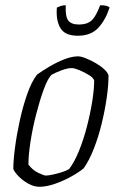

<svg xmlns="http://www.w3.org/2000/svg" viewBox="-20 -716 468 736"><path d="M131 0Q110 0 88.5 -12Q67 -24 51.5 -40Q36 -56 31 -68Q31 -100 37.5 -150Q44 -200 56 -254.5Q68 -309 84.5 -356Q101 -403 122 -430Q141 -444 169 -460.5Q197 -477 226 -488.5Q255 -500 279 -500Q291 -500 309.5 -492.5Q328 -485 347 -474Q366 -463 379.5 -450.5Q393 -438 396 -427Q396 -389 389 -340.5Q382 -292 369.5 -241Q357 -190 339.5 -145.5Q322 -101 301 -71Q283 -56 253.5 -39.5Q224 -23 191 -11.5Q158 0 131 0ZM156 -43Q165 -43 183.5 -47Q202 -51 220 -57Q238 -63 245 -68Q265 -94 282.5 -137Q300 -180 313 -230Q326 -280 333.5 -327Q341 -374 341 -407Q339 -417 321.5 -428Q304 -439 284.5 -447Q265 -455 255 -455Q239 -455 216 -446.5Q193 -438 177 -429Q162 -413 147 -371.5Q132 -330 118.5 -277.5Q105 -225 97 -173.5Q89 -122 89 -85Q106 -63 127.5 -53Q149 -43 156 -43ZM278 -579Q229 -579 211.5 -608.5Q194 -638 198 -687Q204 -690 213 -693Q222 -696 232 -696Q230 -653 241.5 -637.5Q253 -622 283 -622Q314 -622 331 -637.5Q348 -653 364 -696Q393 -696 400 -687Q384 -638 356 -608.5Q328 -579 278 -579Z"/></svg>

Font: Texturina 72pt 72pt Thin
Style: Italic
Weight: 100
Italic angle: -11°
Designer: Guillermo Torres Carreño
Foundry: Omnibus-Type
Version: Version 1.002; ttfautohint (v1.8.3)